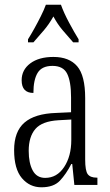

<svg xmlns="http://www.w3.org/2000/svg" viewBox="-20 -786 469 816"><path d="M156 10Q106 10 73 -29Q40 -68 40 -148Q40 -227 84 -265Q128 -303 218 -306L282 -309V-372Q282 -439 265.5 -472.5Q249 -506 203 -506Q158 -506 140 -476.5Q122 -447 122 -391Q72 -391 72 -445Q72 -489 108.5 -516.5Q145 -544 207 -544Q274 -544 308 -504.5Q342 -465 342 -369V-108Q342 -60 353 -45.5Q364 -31 391 -31H394V0H296L287 -89H283Q261 -46 234.5 -18Q208 10 156 10ZM172 -30Q222 -30 252.5 -76Q283 -122 283 -191V-278L229 -275Q159 -271 130.5 -238Q102 -205 102 -145Q102 -93 119 -61.5Q136 -30 172 -30ZM99 -619Q111 -638 125.5 -664Q140 -690 153.5 -717Q167 -744 175 -766H239Q251 -732 273.5 -690Q296 -648 314 -619V-606H291Q267 -633 245.5 -658.5Q224 -684 207 -716Q189 -684 167.5 -658.5Q146 -633 122 -606H99Z"/></svg>

Font: Noto Serif Tamil ExtraCondensed Light
Style: Regular
Weight: 300
Width: 2
Designer: Indian Type Foundry, Tom Grace, and the Monotype Design Team
Foundry: Monotype Imaging Inc.
Version: Version 2.004; ttfautohint (v1.8.4.7-5d5b)